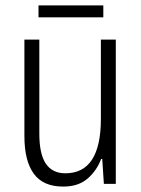

<svg xmlns="http://www.w3.org/2000/svg" viewBox="-20 -678 521 708"><path d="M407 -532V0H363L357 -92H353Q337 -49 303 -19.5Q269 10 213 10Q139 10 104.5 -37.5Q70 -85 70 -176V-532H125V-186Q125 -110 149 -74.5Q173 -39 221 -39Q352 -39 352 -240V-532ZM361 -658V-614H122V-658Z"/></svg>

Font: Noto Sans Myanmar UI Condensed Light
Style: Regular
Weight: 300
Width: 3
Designer: Monotype Design Team
Foundry: Monotype Imaging Inc.
Version: Version 2.103; ttfautohint (v1.8.4.7-5d5b)